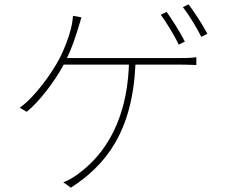

<svg xmlns="http://www.w3.org/2000/svg" viewBox="-20 -826 1040 886"><path d="M833 -634C811 -678 774 -736 749 -771L722 -758C749 -721 786 -660 805 -620ZM289 -558C313 -608 326 -650 338 -687L356 -746L317 -753C315 -729 312 -712 308 -696C298 -657 281 -607 253 -553C222 -494 143 -379 71 -329L103 -310C159 -354 234 -452 274 -528H575C564 -227 430 -89 340 -23C319 -7 293 8 272 15L307 40C469 -64 591 -219 605 -528H803C826 -528 861 -527 886 -526V-562C861 -558 827 -558 803 -558ZM824 -793C853 -756 886 -701 909 -656L937 -670C917 -709 877 -770 850 -806Z"/></svg>

Font: Noto Sans CJK JP Thin
Style: Regular
Weight: 250
Designer: Ryoko NISHIZUKA (kana & ideographs); Paul D. Hunt (Latin, Greek & Cyrillic); Wenlong ZHANG (bopomofo); Sandoll Communica
Foundry: Adobe Systems Incorporated
Version: Version 1.004;PS 1.004;hotconv 1.0.82;makeotf.lib2.5.63406